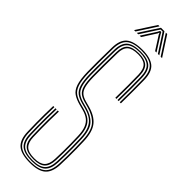

<svg xmlns="http://www.w3.org/2000/svg" viewBox="-316 -959 974 974"><g transform="rotate(45 171.0 -472.5)"><path d="M174 5Q111 5 83.2 -19Q55.5 -43 54 -98Q53 -134.2 52.6 -162.4Q52.2 -190.5 52.6 -218.6Q53 -246.8 54 -283H62Q61 -246.2 60.6 -217.6Q60.2 -189 60.6 -161.1Q61 -133.2 62 -98.2Q63.5 -47.5 88.8 -24.5Q114 -1.5 174 -1.5Q229.8 -1.5 254.9 -23.9Q280 -46.2 282 -98.2Q283.2 -126 283.5 -154.6Q283.8 -183.2 283.4 -211.4Q283 -239.5 282 -265.8Q279.8 -333.5 253 -361.8Q226.2 -390 180 -402.2L153 -409.5Q129 -416 114.6 -427.5Q100.2 -439 93.6 -462.8Q87 -486.5 86 -529.5Q85.2 -567.5 85.6 -605.6Q86 -643.8 87 -702.5Q87.5 -743.8 107.5 -761.6Q127.5 -779.5 173 -779.5Q214.5 -779.5 234.2 -762Q254 -744.5 255 -701.2Q255.8 -670.8 255.8 -627.5Q255.8 -584.2 255 -535H247Q247.8 -579.2 247.8 -625.1Q247.8 -671 247 -701Q246 -740.2 228.5 -756.6Q211 -773 173 -773Q131.5 -773 113.5 -756.6Q95.5 -740.2 95 -702.5Q94.2 -655.8 93.8 -612Q93.2 -568.2 94 -529.8Q94.8 -489 100.9 -466.5Q107 -444 120.1 -433.2Q133.2 -422.5 155 -416.5L182 -409.2Q236.5 -394.8 262.1 -363Q287.8 -331.2 290 -266Q291 -239.5 291.4 -210.4Q291.8 -181.2 291.4 -152.4Q291 -123.5 290 -98Q287.8 -43 260.8 -19Q233.8 5 174 5ZM174 -7.8Q119.5 -7.8 95.4 -28.9Q71.2 -50 70 -98.5Q69.2 -130 68.8 -156.6Q68.2 -183.2 68.6 -212.9Q69 -242.5 70 -283H78Q77 -246 76.6 -217.4Q76.2 -188.8 76.6 -161Q77 -133.2 78 -98.8Q79.2 -54.2 101 -34.2Q122.8 -14.2 174 -14.2Q221.8 -14.2 243 -34Q264.2 -53.8 266 -99Q267 -121.5 267.4 -148.1Q267.8 -174.8 267.5 -204.4Q267.2 -234 266 -265.2Q264.8 -303.5 254.8 -327.8Q244.8 -352 225.4 -366.2Q206 -380.5 176.2 -388.2L149 -395.5Q121.5 -402.8 104.5 -415.2Q87.5 -427.8 79.2 -454.1Q71 -480.5 70 -529.2Q69.5 -554.8 69.5 -579.6Q69.5 -604.5 70 -634Q70.5 -663.5 71 -702.8Q71.8 -749.8 94.8 -771Q117.8 -792.2 173 -792.2Q222.2 -792.2 246.1 -772Q270 -751.8 271 -701.5Q271.8 -671.2 271.8 -627.8Q271.8 -584.2 271 -535H263Q263.8 -579 263.8 -625.5Q263.8 -672 263 -701.5Q262 -749.2 239.5 -767.5Q217 -785.8 173 -785.8Q122.2 -785.8 101 -766.1Q79.8 -746.5 79 -702.8Q78.2 -656 77.8 -611.9Q77.2 -567.8 78 -529.5Q79 -482.8 86.6 -457.8Q94.2 -432.8 110 -421Q125.8 -409.2 151 -402.5L178.2 -395.2Q222.2 -383.8 247 -356.6Q271.8 -329.5 274 -265.5Q275 -235 275.4 -206.2Q275.8 -177.5 275.4 -150.6Q275 -123.8 274 -98.8Q272.2 -50.2 249 -29Q225.8 -7.8 174 -7.8ZM174 -20.5Q128 -20.5 107.6 -38.8Q87.2 -57 86 -98.8Q85.2 -130.2 84.8 -156.6Q84.2 -183 84.6 -212.6Q85 -242.2 86 -283H94Q93 -246 92.6 -217.6Q92.2 -189.2 92.6 -161.5Q93 -133.8 94 -99Q95.2 -62 112.9 -44.5Q130.5 -27 174 -27Q213 -27 230.8 -43.9Q248.5 -60.8 250 -99.2Q251.2 -127.2 251.5 -155.2Q251.8 -183.2 251.4 -210.9Q251 -238.5 250 -264.8Q249 -299.2 240.2 -321Q231.5 -342.8 214.8 -355.4Q198 -368 172.5 -374.5L145 -381.8Q114.8 -389.8 95 -403Q75.2 -416.2 65.2 -445.1Q55.2 -474 54 -529Q53.2 -567.5 53.6 -605.5Q54 -643.5 55 -703Q55.8 -757.5 83.1 -781.2Q110.5 -805 173 -805Q230.2 -805 258 -782Q285.8 -759 287 -702Q287.5 -672.2 287.6 -627.9Q287.8 -583.5 287 -535H279Q279.8 -578.8 279.8 -625.8Q279.8 -672.8 279 -701.8Q277.8 -754.8 252.5 -776.6Q227.2 -798.5 173 -798.5Q114.8 -798.5 89.2 -776.4Q63.8 -754.2 63 -703Q62.2 -656.2 61.8 -611.9Q61.2 -567.5 62 -529.2Q63 -477 72.2 -449.2Q81.5 -421.5 100 -408.9Q118.5 -396.2 147 -388.8L174.5 -381.5Q202.8 -374.2 220.8 -360.5Q238.8 -346.8 247.8 -323.8Q256.8 -300.8 258 -265Q259 -235 259.4 -206.2Q259.8 -177.5 259.4 -150.6Q259 -123.8 258 -99Q256.2 -57 236.8 -38.8Q217.2 -20.5 174 -20.5ZM71.5 -845 139.5 -950H149.5L81.5 -845ZM91.5 -845 159.5 -950H184.5L252.5 -845H242.5L189 -927.5L179 -942.5H165L154.8 -927.5L101.5 -845ZM111.5 -845 161.2 -922.8 168 -935.8H176L183 -922.8L232.5 -845H222.5L175.8 -918.2L173 -926H171L168.2 -918.2L121.5 -845ZM262.5 -845 194.5 -950H204.5L272.5 -845Z"/></g></svg>

Font: Big Shoulders Inline Text Thin
Style: Regular
Weight: 100
Designer: Patric King
Foundry: XO Type Co
Version: Version 2.002